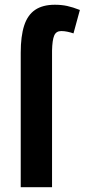

<svg xmlns="http://www.w3.org/2000/svg" viewBox="-20 -785 355 805"><path d="M236.8 -654.8Q215.3 -654.8 207.3 -636Q199.2 -617.2 198.2 -573.2V0H66.9V-564Q66.9 -633.3 81.3 -677.7Q95.7 -722.2 127.4 -743.7Q159.2 -765.1 210 -765.1Q237.8 -765.1 261.5 -760Q285.2 -754.9 314.9 -743.2L288.1 -645Q275.4 -649.4 262.2 -652.1Q249 -654.8 236.8 -654.8Z"/></svg>

Font: Open Sans Condensed
Style: Regular
Weight: 400
Width: 3
Designer: Monotype Design Team
Foundry: Monotype Imaging Inc.
Version: Version 3.000